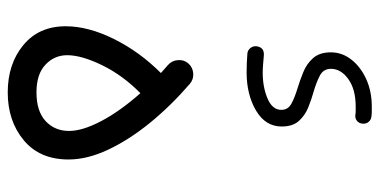

<svg xmlns="http://www.w3.org/2000/svg" viewBox="-259 -679 967 489"><g transform="rotate(90 224.5 -434.5)"><path d="M46.9 -118.2Q46.9 -175.8 79.3 -241.2Q111.8 -306.6 166 -360.8Q155.8 -370.1 145.5 -378.9Q134.3 -388.7 133.1 -404.1Q131.8 -419.4 141.6 -430.7Q151.4 -441.9 166.7 -443.1Q182.1 -444.3 193.4 -434.6Q249.5 -386.2 293 -332.8Q336.4 -279.3 361.3 -226.3Q386.2 -173.3 386.2 -125.5Q386.2 -52.2 337.2 -11.5Q288.1 29.3 215.3 29.3Q143.1 29.3 95 -10.3Q46.9 -49.8 46.9 -118.2ZM120.6 -122.1Q120.6 -89.4 144.8 -66.7Q168.9 -43.9 215.3 -43.9Q263.2 -43.9 288.3 -67.1Q313.5 -90.3 313.5 -127Q313.5 -161.1 288.3 -209Q263.2 -256.8 217.3 -308.6Q171.4 -263.2 146 -210.9Q120.6 -158.7 120.6 -122.1ZM294.9 -874.5Q294.4 -865.7 288.1 -860.4Q281.7 -855 272.9 -856Q267.1 -856.9 262 -856.9Q256.8 -856.9 251.5 -856.9Q207.5 -856.9 181.4 -838.1Q155.3 -819.3 155.3 -793.9Q155.3 -774.9 172.1 -765.9Q189 -756.8 214.4 -749.5Q233.9 -744.1 254.2 -735.8Q274.4 -727.5 288.3 -711.9Q302.2 -696.3 302.2 -668.5Q302.2 -627 261.5 -603Q220.7 -579.1 164.6 -579.1Q152.3 -579.1 139.9 -579.6Q127.4 -580.1 115.7 -581.1Q107.9 -582 102.5 -588.6Q97.2 -595.2 97.7 -603.5Q100.1 -624.5 121.1 -623Q132.3 -622.1 143.6 -621.1Q154.8 -620.1 165.5 -620.1Q201.7 -620.1 230.7 -632.3Q259.8 -644.5 259.8 -667.5Q259.8 -684.6 244.1 -693.1Q228.5 -701.7 204.1 -709Q185.1 -714.8 163.8 -723.4Q142.6 -731.9 127.9 -748.5Q113.3 -765.1 113.3 -793.5Q113.3 -822.3 131.8 -845.9Q150.4 -869.6 181.6 -883.8Q212.9 -897.9 251.5 -897.9Q257.8 -897.9 263.7 -897.9Q269.5 -897.9 276.4 -897Q284.7 -896.5 290.3 -889.9Q295.9 -883.3 294.9 -874.5Z"/></g></svg>

Font: Mikhak-FD Regular
Style: FD-Regular
Weight: 400
Designer: Amin Abedi
Version: Version 3.2